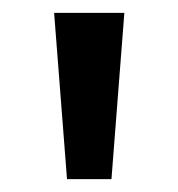

<svg xmlns="http://www.w3.org/2000/svg" viewBox="-20 -734 277 298"><path d="M173 -714 153 -456H84L64 -714Z"/></svg>

Font: Noto Sans Lao Looped UI Medium
Style: Regular
Weight: 500
Designer: Mark Frömberg, Ben Mitchell
Foundry: The Fontpad Ltd
Version: Version 1.001